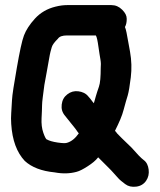

<svg xmlns="http://www.w3.org/2000/svg" viewBox="-20 -659 628 753"><path d="M244 -289C231 -279 224 -266 222 -249C220 -232 224 -218 235 -205L259 -175C267 -165 273 -158 278 -151C283 -144 286 -139 289 -136C275 -116 260 -104 243 -99C238 -97 226 -97 206 -100C186 -103 173 -107 164 -112C161 -112 156 -121 150 -138C144 -155 142 -174 143 -195C144 -216 145 -234 145 -247C145 -260 149 -287 154 -326L163 -375C166 -393 170 -412 173 -431C176 -450 180 -464 183 -474C186 -484 194 -494 207 -507C213 -516 225 -520 243 -520H356C360 -513 363 -498 366 -476C369 -454 372 -437 374 -425C376 -413 376 -403 375 -393C375 -358 373 -333 368 -319C363 -305 359 -292 356 -282C353 -272 351 -263 348 -254C345 -257 341 -263 334 -272L327 -280C317 -293 303 -299 287 -301C271 -303 257 -299 244 -289ZM470 -553C475 -562 477 -572 477 -585C477 -598 471 -609 459 -621C447 -633 433 -639 417 -639H243C229 -639 214 -637 198 -633C165 -625 138 -609 117 -586C96 -563 82 -541 74 -520C66 -499 57 -456 46 -393C35 -330 28 -287 27 -266C26 -245 25 -228 24 -215C23 -202 23 -188 24 -173C28 -109 46 -61 77 -28C104 -3 143 12 194 17C226 23 254 22 280 15C292 12 307 4 324 -7C341 -18 355 -29 365 -42L403 -4C413 6 420 13 425 19C430 25 437 32 443 39C449 46 459 54 471 63C483 72 497 75 514 73C531 71 544 63 553 50C562 37 565 22 563 6C561 -10 555 -23 544 -31C533 -39 517 -56 496 -80C464 -111 445 -129 440 -135C437 -139 434 -143 431 -146C447 -178 459 -205 465 -229C471 -253 477 -271 481 -285C485 -299 489 -323 493 -356C497 -389 496 -422 490 -456L484 -489C478 -524 474 -545 470 -553Z"/></svg>

Font: AppleStorm
Style: Xbd
Weight: 800
Foundry: Cannot Into Space Fonts
Version: Version 1.01